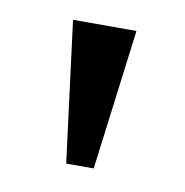

<svg xmlns="http://www.w3.org/2000/svg" viewBox="-42 -754 304 316"><g transform="rotate(10 110.0 -596.5)"><path d="M87 -479 57 -714H163L133 -479Z"/></g></svg>

Font: Noto Serif Toto
Style: Regular
Weight: 400
Designer: Monotype Design Team
Foundry: Monotype Imaging Inc.
Version: Version 2.001